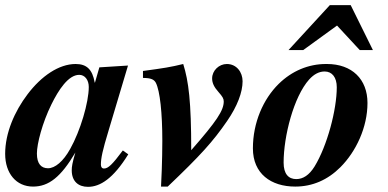

<svg xmlns="http://www.w3.org/2000/svg" viewBox="-41 -710 1503 744"><path d="M435 -127C394 -72 378 -57 362 -57C354 -57 350 -63 350 -72C350 -97 356 -126 380 -205L455 -456L344 -449L327 -390H326C317 -441 295 -462 252 -462C187 -462 119 -415 66 -345C15 -278 -21 -194 -21 -114C-21 -38 22 13 87 13C148 13 195 -24 251 -119C239 -78 237 -64 237 -50C237 -7 263 14 300 14C347 14 398 -18 456 -112ZM303 -373C303 -313 270 -202 231 -133C204 -84 172 -58 145 -58C119 -58 102 -75 102 -115C102 -153 123 -234 158 -305C186 -362 224 -420 266 -420C288 -420 303 -400 303 -373Z M513 -408C544 -408 556 -402 563 -389C579 -357 588 -272 588 -164C588 -160 588 -78 583 13H609C736 -108 784 -161 839 -241C879 -299 899 -353 899 -395C899 -430 876 -462 838 -462C808 -462 781 -437 781 -406C781 -389 788 -373 806 -353C821 -336 826 -328 826 -317C826 -282 799 -241 700 -128C700 -316 690 -395 669 -462C620 -450 595 -446 513 -435Z M1222 -462C1154 -462 1090 -435 1039 -385C979 -326 939 -235 939 -135C939 -37 1009 13 1103 13C1170 13 1229 -13 1278 -62C1339 -123 1383 -217 1383 -311C1383 -403 1323 -462 1226 -462ZM1264 -372C1264 -285 1227 -145 1178 -65C1157 -31 1133 -16 1107 -16C1077 -16 1058 -36 1058 -80C1058 -182 1097 -335 1157 -402C1176 -423 1196 -433 1217 -433C1246 -433 1264 -410 1264 -372ZM1404 -516 1318 -690H1237L1077 -516H1134L1265 -611L1353 -516Z"/></svg>

Font: XITS
Style: Bold Italic
Weight: 700
Italic angle: -16.33°
Designer: MicroPress Inc., with final additions and corrections provided by Coen Hoffman, Elsevier (retired)
Version: Version 1.105